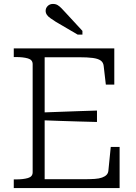

<svg xmlns="http://www.w3.org/2000/svg" viewBox="-20 -956 690 976"><path d="M588 -209V0H50V-44H61Q98 -44 122 -51Q146 -58 146 -80V-630Q146 -652 122 -659Q98 -666 61 -666H50V-710H561V-526H518L507 -621Q505 -639 491.5 -648.5Q478 -658 451 -661.5Q424 -665 382 -665H207V-45H406Q438 -45 461 -46.5Q484 -48 499 -53.5Q514 -59 522 -67.5Q530 -76 531 -89L543 -209ZM186 -384Q234 -386 282 -387.5Q330 -389 378 -391Q426 -393 473 -394V-336Q426 -337 378 -338.5Q330 -340 282 -341.5Q234 -343 186 -345ZM315 -890Q303 -903 293 -913.5Q283 -924 273 -930Q263 -936 249 -936Q233 -936 222.5 -925.5Q212 -915 212 -901Q212 -890 218.5 -880.5Q225 -871 237 -863Q249 -855 264 -845L375 -780H399V-799Z"/></svg>

Font: Roboto Serif ExtraLight
Style: Regular
Weight: 250
Version: Version 1.007